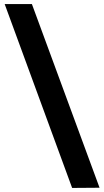

<svg xmlns="http://www.w3.org/2000/svg" viewBox="-20 -845 512 945"><path d="M3 -825H137L470 79L335 80Z"/></svg>

Font: Yaldevi ExtraLight
Style: Bold
Weight: 700
Version: Version 1.100